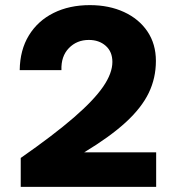

<svg xmlns="http://www.w3.org/2000/svg" viewBox="-20 -730 690 750"><path d="M61 0V-113Q190 -203 268.5 -271Q347 -339 383 -391.5Q419 -444 419 -488Q419 -528 393 -551Q367 -574 327 -574Q280 -574 249 -542Q218 -510 220 -456H57Q58 -535 93 -592Q128 -649 189.5 -679.5Q251 -710 331 -710Q406 -710 464.5 -683Q523 -656 556 -607Q589 -558 589 -492Q589 -425 561 -367Q533 -309 471.5 -252.5Q410 -196 309 -135H590V0Z"/></svg>

Font: Azeret Mono Thin
Style: Regular
Weight: 100
Designer: Martin Vácha
Foundry: Displaay
Version: Version 1.002